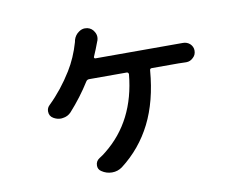

<svg xmlns="http://www.w3.org/2000/svg" viewBox="-75 -713 1149 890"><g transform="rotate(-10 500.0 -268.0)"><path d="M394.5 -471.7Q392.6 -468.8 394.5 -465.8Q396.5 -462.9 399.4 -462.9H775.4Q796.9 -462.9 809.6 -462.9Q810.5 -462.9 811.5 -462.9Q830.1 -462.9 843.8 -451.2Q858.4 -437.5 858.4 -418.9Q858.4 -398.4 843.8 -385.7Q830.1 -372.1 811.5 -372.1Q810.5 -372.1 809.6 -372.1Q790 -373 775.4 -373H649.4Q639.6 -373 639.6 -363.3Q627.9 -220.7 576.2 -117.7Q524.4 -14.6 432.6 55.7Q411.1 71.3 384.8 71.3Q384.8 71.3 384.8 71.3Q357.4 71.3 335 55.7Q320.3 45.9 320.3 28.3Q320.3 6.8 338.4 -4.4Q356.4 -15.6 369.1 -26.4Q519.5 -146.5 540 -363.3Q540 -367.2 537.6 -370.1Q535.2 -373 531.2 -373H354.5Q344.7 -373 339.8 -365.2Q296.9 -296.9 242.2 -236.3Q226.6 -219.7 203.1 -216.8Q198.2 -215.8 194.3 -215.8Q175.8 -215.8 159.2 -225.6Q140.6 -236.3 140.6 -258.8Q140.6 -275.4 153.3 -287.1Q214.8 -346.7 263.7 -425.8Q298.8 -482.4 319.3 -553.7Q320.3 -558.6 321.3 -563.5Q328.1 -585.9 346.7 -598.6Q360.4 -608.4 375 -608.4Q380.9 -608.4 386.7 -607.4Q408.2 -602.5 418.9 -583Q425.8 -571.3 425.8 -558.6Q425.8 -550.8 422.9 -542Q421.9 -541 421.9 -540Q408.2 -502.9 394.5 -471.7Z"/></g></svg>

Font: Gen Jyuu GothicX Medium
Style: Regular
Weight: 500
Designer: Ryoko NISHIZUKA (kana &amp; ideographs); Paul D. Hunt (Latin, Greek &amp; Cyrillic); Wenlong ZHANG (bopomofo); Sandoll C
Version: Version 1.058.20140828